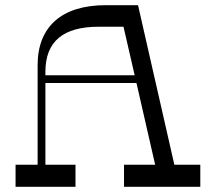

<svg xmlns="http://www.w3.org/2000/svg" viewBox="-20 -720 832 740"><path d="M652 -85 512 -700H387C219 -700 125 -618 125 -469V-85H40V0H271V-85H155V-400H506L578 -85H458V0H752V-85ZM155 -430V-443C155 -561 224 -617 361 -617H456L499 -430Z"/></svg>

Font: Space Cowgirl
Style: Regular
Weight: 400
Designer: Valery Marier
Foundry: Valery Marier
Version: Version 1.000;hotconv 1.0.109;makeotfexe 2.5.65596